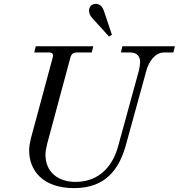

<svg xmlns="http://www.w3.org/2000/svg" viewBox="-20 -950 920 988"><path d="M438 -895C438 -884 444 -869 453 -859L541 -762L556 -771L515 -893C506 -920 490 -930 473 -930C443 -930 438 -905 438 -895ZM130 -176C130 -71 202 18 361 18C527 18 595 -83 629 -208L733 -586C747 -639 782 -680 824 -680H872L880 -712H610L602 -680H650C691 -680 701 -653 701 -630C701 -620 698 -600 695 -588L588 -198C564 -108 500 -14 369 -14C278 -14 214 -65 214 -154C214 -172 218 -190 223 -211L342 -653C347 -672 357 -680 376 -680H452L460 -712H164L156 -680H232C250 -680 256 -672 251 -653L139 -238C134 -217 130 -195 130 -176Z"/></svg>

Font: Old Standard
Style: Italic
Weight: 400
Italic angle: -15.2°
Designer: Alexey Kryukov <alexios@thessalonica.org.ru>
Version: Version 2.0